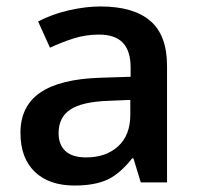

<svg xmlns="http://www.w3.org/2000/svg" viewBox="-20 -570 620 600"><path d="M419.9 0 397 -75.2H393.1Q354 -25.9 314.5 -8.1Q274.9 9.8 212.9 9.8Q133.3 9.8 88.6 -33.2Q43.9 -76.2 43.9 -154.8Q43.9 -238.3 106 -280.8Q168 -323.2 294.9 -327.1L388.2 -330.1V-358.9Q388.2 -410.6 364 -436.3Q339.8 -461.9 289.1 -461.9Q247.6 -461.9 209.5 -449.7Q171.4 -437.5 136.2 -420.9L99.1 -502.9Q143.1 -525.9 195.3 -537.8Q247.6 -549.8 293.9 -549.8Q397 -549.8 449.5 -504.9Q502 -460 502 -363.8V0ZM249 -78.1Q311.5 -78.1 349.4 -113Q387.2 -147.9 387.2 -210.9V-257.8L317.9 -254.9Q236.8 -252 200 -227.8Q163.1 -203.6 163.1 -153.8Q163.1 -117.7 184.6 -97.9Q206.1 -78.1 249 -78.1Z"/></svg>

Font: Open Sans Semibold
Style: Regular
Weight: 600
Foundry: Ascender Corporation
Version: Version 1.10